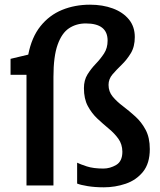

<svg xmlns="http://www.w3.org/2000/svg" viewBox="-20 -791 681 819"><path d="M93 0V-472H25V-540L100.5 -558Q115 -632.5 152.8 -679.5Q190.5 -726.5 245 -748.8Q299.5 -771 364 -771Q418 -771 461.2 -755Q504.5 -739 529.8 -708.2Q555 -677.5 555 -633Q555 -592 538 -564Q521 -536 499 -514.8Q477 -493.5 460 -473.8Q443 -454 443 -429Q443 -400 460.8 -378.8Q478.5 -357.5 504.8 -337.8Q531 -318 557.2 -294.2Q583.5 -270.5 601.2 -237.2Q619 -204 619 -155Q619 -94 590 -58.2Q561 -22.5 516 -7.2Q471 8 423 8Q385 8 354.2 3Q323.5 -2 309 -8V-97Q322 -90.5 350.2 -81.2Q378.5 -72 421 -72Q449.5 -72 475.8 -87.5Q502 -103 502 -144Q501.5 -176 485 -199Q468.5 -222 444 -242.2Q419.5 -262.5 395.2 -285.2Q371 -308 354.5 -338.8Q338 -369.5 338 -415Q338 -449 353.2 -473.5Q368.5 -498 388.5 -518.8Q408.5 -539.5 423.8 -562.8Q439 -586 439 -618Q439 -691 346 -691Q305.5 -691 274.5 -670.5Q243.5 -650 225.8 -600.2Q208 -550.5 208 -463V0Z"/></svg>

Font: Merriweather Sans
Style: Regular
Weight: 400
Designer: Eben Sorkin
Foundry: Eben Sorkin
Version: Version 1.008; ttfautohint (v1.7.19-72a1) -l 8 -r 50 -G 200 